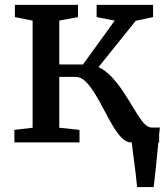

<svg xmlns="http://www.w3.org/2000/svg" viewBox="-20 -574 676 774"><path d="M532.5 180Q531 160 528.2 136.2Q525.5 112.5 522.2 87.8Q519 63 516 40.2Q513 17.5 511 0L466.5 -60H624.5Q622.5 -41 620 -16.8Q617.5 7.5 615 34Q612.5 60.5 609.8 86.8Q607 113 604.5 137Q602 161 599.5 180ZM38 0V-50.5L111.5 -59V-491L40 -505V-554.5H294.5V-505L219 -491V-314H314.5L442.5 -491L369.5 -505V-554.5H597V-505L527.5 -490.5L377 -303.5Q406 -290 431 -263Q456 -236 477.5 -203.2Q499 -170.5 517.5 -139.5Q536 -108.5 552 -87Q568 -65.5 582.5 -61.5L621.5 -51V0H508Q488.5 0 470 -19Q451.5 -38 434 -68Q416.5 -98 399 -131.8Q381.5 -165.5 363.2 -195.5Q345 -225.5 325.8 -244.8Q306.5 -264 285 -264H219V-59L300.5 -50.5V0Z"/></svg>

Font: Merriweather 20pt Medium
Style: Regular
Weight: 500
Version: Version 2.100